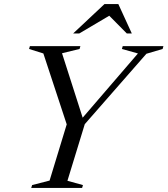

<svg xmlns="http://www.w3.org/2000/svg" viewBox="-20 -921 821 941"><path d="M656 -659 577.5 -681 581.5 -695H781L777 -681L697.5 -657.5L395.5 -312.5L310.5 -35L386.5 -14L382.5 0H133L137.5 -14L223 -36L307 -311.5L192.5 -659L122.5 -681L126.5 -695H374L370 -681L284 -660L390 -329L372.5 -329.5ZM338.5 -757 492 -901H560L626 -757H601.5L505.5 -854H532.5L368.5 -757Z"/></svg>

Font: Newsreader 48pt
Style: Italic
Weight: 400
Italic angle: -17°
Version: Version 1.003